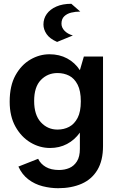

<svg xmlns="http://www.w3.org/2000/svg" viewBox="-20 -794 622 1012"><path d="M286 198Q246 198 204.5 187.5Q163 177 129.5 151.5Q96 126 77 84L181 43Q194 70 221.5 86Q249 102 291 102Q321 102 345.5 91.5Q370 81 385.5 56.5Q401 32 401 -9V-95Q373 -56 333 -35Q293 -14 244 -14Q189 -14 140.5 -43Q92 -72 61.5 -126.5Q31 -181 31 -258Q31 -342 61.5 -397Q92 -452 140 -480Q188 -508 241 -508Q293 -508 334 -486Q375 -464 401 -424L422 -496H523V-24Q523 52 493.5 101.5Q464 151 410.5 174.5Q357 198 286 198ZM283 -111Q317 -111 344.5 -125.5Q372 -140 389 -172.5Q406 -205 406 -260Q406 -315 389 -348Q372 -381 344.5 -395Q317 -409 283 -409Q231 -409 195.5 -372.5Q160 -336 160 -262Q160 -188 195.5 -149.5Q231 -111 283 -111ZM281 -573Q242 -590 225.5 -614.5Q209 -639 209 -665Q209 -696 226.5 -720.5Q244 -745 277 -759.5Q310 -774 356 -774L403 -733Q378 -733 355.5 -727.5Q333 -722 318.5 -708Q304 -694 304 -669Q304 -649 320 -632Q336 -615 364 -607Z"/></svg>

Font: Atkinson Hyperlegible Next SemiBold
Style: Regular
Weight: 600
Designer: Elliott Scott, Megan Eiswerth, Linus Boman, Theodore Petrosky, Letters from Sweden
Foundry: Applied Design Works, Letters from Sweden
Version: Version 2.001